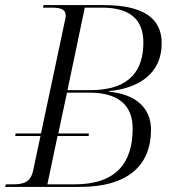

<svg xmlns="http://www.w3.org/2000/svg" viewBox="-34 -734 680 754"><path d="M-14 0H280C469 0 559 -85 559 -225C559 -313 495 -365 393 -374L394 -376C513 -388 601 -446 601 -564C601 -662 530 -714 372 -714H137L135 -704H168C201 -704 224 -699 224 -673C224 -668 223 -659 221 -653L127 -210H27L26 -200H125L96 -64C86 -17 58 -10 13 -10H-11ZM321 -380H231L299 -704H367C477 -704 529 -657 529 -567C529 -463 481 -380 321 -380ZM258 -10H152L192 -200H314L315 -210H195L229 -370H319C432 -370 487 -319 487 -230C487 -98 426 -10 258 -10Z"/></svg>

Font: Noto Serif Display Light
Style: Italic
Weight: 300
Italic angle: -12°
Designer: Monotype Design Team
Foundry: Monotype Imaging Inc.
Version: Version 2.009